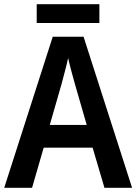

<svg xmlns="http://www.w3.org/2000/svg" viewBox="-20 -890 647 910"><path d="M451 -870H154V-781H451ZM475 0H606L376 -716H230L0 0H132L187 -190H419ZM335 -492 391 -298H216L272 -493C279 -519 295 -578 303 -615C310 -580 326 -526 335 -492Z"/></svg>

Font: Noto Sans Gurmukhi SemiCondensed SemiBold
Style: Regular
Weight: 600
Width: 4
Designer: Jelle Bosma - Monotype Design Team
Foundry: Monotype Imaging Inc.
Version: Version 2.004